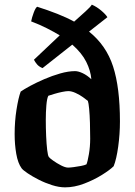

<svg xmlns="http://www.w3.org/2000/svg" viewBox="-20 -806 579 826"><path d="M260 0Q234 0 204 -9.5Q174 -19 146.5 -33Q119 -47 99 -60.5Q79 -74 73 -82Q57 -104 50 -144Q43 -184 43 -229Q43 -284 51 -334.5Q59 -385 69 -412Q83 -422 110 -436.5Q137 -451 170.5 -465.5Q204 -480 239 -490Q274 -500 303 -500Q317 -500 336 -491Q355 -482 373 -465Q370 -502 351 -540Q332 -578 291 -614L163 -513Q148 -519 139.5 -529Q131 -539 126 -549L237 -654Q212 -669 181.5 -684.5Q151 -700 114 -714Q117 -730 125 -751.5Q133 -773 140 -777Q187 -762 226.5 -746.5Q266 -731 299 -713Q326 -737 348 -757Q370 -777 375 -786Q396 -777 415.5 -760.5Q435 -744 442 -732L363 -670Q437 -611 466.5 -520Q496 -429 496 -284Q496 -229 488.5 -175Q481 -121 469 -91Q453 -75 418.5 -53.5Q384 -32 342 -16Q300 0 260 0ZM273 -85Q281 -85 296.5 -87Q312 -89 328 -92Q344 -95 352 -99Q357 -111 362.5 -143Q368 -175 368 -210Q368 -242 367 -277Q366 -312 363.5 -338Q361 -364 358 -372Q352 -377 337.5 -387.5Q323 -398 305.5 -406Q288 -414 274 -414Q264 -414 247 -410.5Q230 -407 213.5 -402Q197 -397 188 -394Q182 -383 179.5 -353Q177 -323 177 -291Q177 -256 178.5 -221Q180 -186 183 -161Q186 -136 190 -131Q192 -127 208 -115.5Q224 -104 242.5 -94.5Q261 -85 273 -85Z"/></svg>

Font: Texturina
Style: Bold
Weight: 700
Designer: Guillermo Torres Carreño
Foundry: Omnibus-Type
Version: Version 1.002; ttfautohint (v1.8.3)